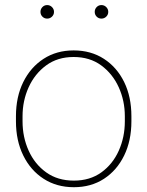

<svg xmlns="http://www.w3.org/2000/svg" viewBox="-20 -740 590 769"><path d="M43.9 -253.9V-274.4Q43.9 -352.1 73.2 -411.4Q102.5 -470.7 154.5 -504.4Q206.5 -538.1 274.9 -538.1Q344.2 -538.1 396.2 -504.4Q448.2 -470.7 477.3 -411.4Q506.3 -352.1 506.3 -274.4V-253.9Q506.3 -176.8 477.3 -117.2Q448.2 -57.6 396.5 -23.9Q344.7 9.8 275.9 9.8Q207 9.8 154.8 -23.9Q102.5 -57.6 73.2 -117.2Q43.9 -176.8 43.9 -253.9ZM70.3 -274.4V-253.9Q70.3 -190.9 94.7 -136.7Q119.1 -82.5 165 -49.6Q210.9 -16.6 275.9 -16.6Q340.3 -16.6 386 -49.6Q431.6 -82.5 455.8 -136.7Q480 -190.9 480 -253.9V-274.4Q480 -336.4 455.6 -390.4Q431.2 -444.3 385.5 -478Q339.8 -511.7 274.9 -511.7Q210.4 -511.7 164.8 -478Q119.1 -444.3 94.7 -390.4Q70.3 -336.4 70.3 -274.4ZM142.1 -692.4Q142.1 -703.6 149.9 -711.7Q157.7 -719.7 168.9 -719.7Q180.2 -719.7 188.2 -711.7Q196.3 -703.6 196.3 -692.4Q196.3 -681.2 188.2 -673.3Q180.2 -665.5 168.9 -665.5Q157.7 -665.5 149.9 -673.3Q142.1 -681.2 142.1 -692.4ZM359.4 -692.4Q359.4 -703.6 367.2 -711.7Q375 -719.7 386.2 -719.7Q397.5 -719.7 405.5 -711.7Q413.6 -703.6 413.6 -692.4Q413.6 -681.2 405.5 -673.3Q397.5 -665.5 386.2 -665.5Q375 -665.5 367.2 -673.3Q359.4 -681.2 359.4 -692.4Z"/></svg>

Font: Vazirmatn RD Thin
Style: Regular
Weight: 100
Designer: Saber Rastikerdar
Foundry: Saber Rastikerdar
Version: Version 32.102